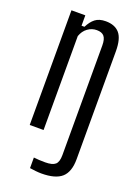

<svg xmlns="http://www.w3.org/2000/svg" viewBox="-153 -673 685 944"><g transform="rotate(20 189.5 -201.0)"><path d="M188.7 204.6Q175.3 204.6 158.1 202.8Q140.9 201 127.6 198.8V143.5Q139.6 145.2 155.9 145.9Q172.3 146.7 187.5 146.7Q225.1 146.7 240.3 133.4Q255.4 120.1 255.4 84.8V-489.8Q255.4 -522.5 243.4 -536.8Q231.5 -551.1 204.8 -551.1Q179.2 -551.1 157.6 -535.6Q136 -520 126.2 -491.4V0H53.7V-600H126.2V-545.7H141.5Q156.1 -575.4 176.5 -591.3Q197 -607.2 231.2 -607.2Q279.4 -607.2 303.7 -578.9Q327.9 -550.7 327.9 -484.7V79.1Q327.9 145.9 294.9 175.3Q262 204.6 188.7 204.6Z"/></g></svg>

Font: Big Shoulders Thin
Style: Regular
Weight: 100
Designer: Patric King
Foundry: XO Type Co
Version: Version 2.002